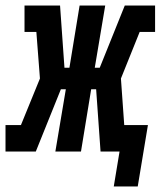

<svg xmlns="http://www.w3.org/2000/svg" viewBox="-54 -550 583 697"><path d="M359 127 380 0H311L295 -226H277L240 0H147L185 -226H167L76 0H-34V-96H22L91 -265L78 -434H35V-530H164L180 -304H198L235 -530H328L290 -304H308L399 -530H509V-434H453L385 -265L397 -96H483L446 127Z"/></svg>

Font: Iosevka Slab
Style: Bold Italic
Weight: 700
Italic angle: -9°
Monospace: yes
Designer: Belleve Invis
Foundry: Belleve Invis
Version: Version 11.1.0; ttfautohint (v1.8.3)